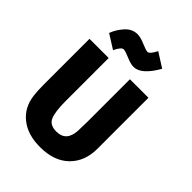

<svg xmlns="http://www.w3.org/2000/svg" viewBox="-273 -1090 1246 1246"><g transform="rotate(45 349.5 -467.5)"><path d="M599 -233Q599 -116 527.5 -46Q456 24 327 24Q214 24 144 -32Q74 -88 63 -184Q58 -221 58 -280V-700H234V-308Q234 -205 253 -163.5Q272 -122 331 -122Q421 -122 427 -225Q429 -279 429 -308V-700H599ZM389 -773Q362 -773 320.5 -791Q279 -809 264 -809Q243 -809 218 -756L121 -817Q139 -865 174.5 -903.5Q210 -942 258 -942Q286 -942 327.5 -924Q369 -906 384 -906Q403 -906 430 -959L529 -896Q459 -773 389 -773Z"/></g></svg>

Font: Repo
Style: ExtraBold
Weight: 800
Designer: Stefan Peev
Foundry: Context Ltd
Version: Version 001.000